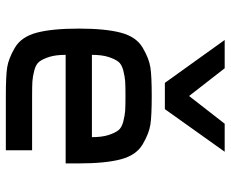

<svg xmlns="http://www.w3.org/2000/svg" viewBox="-86 -704 790 658"><g transform="rotate(90 309.0 -375.0)"><path d="M264 -545 117 -750H214L309 -628L404 -750H500L354 -545ZM309 0Q242 0 211.5 -4.5Q181 -9 143.5 -31Q106 -53 92 -106Q78 -159 78 -250Q78 -341 92 -394Q106 -447 143.5 -469Q181 -491 211.5 -495.5Q242 -500 309 -500Q376 -500 406.5 -495.5Q437 -491 474.5 -469Q512 -447 526 -394Q540 -341 540 -250V-205H168Q168 -171 175 -149Q182 -127 191 -115Q200 -103 221.5 -97.5Q243 -92 259 -91Q275 -90 309 -90H495V0ZM168 -295H450Q450 -329 443 -351Q436 -373 427 -385Q418 -397 396.5 -402.5Q375 -408 359 -409Q343 -410 309 -410Q275 -410 259 -409Q243 -408 221.5 -402.5Q200 -397 191 -385Q182 -373 175 -351Q168 -329 168 -295Z"/></g></svg>

Font: Hermit
Style: Regular
Weight: 400
Designer: Pablo Caro
Version: Version 2.000;PS 002.000;hotconv 1.0.88;makeotf.lib2.5.64775